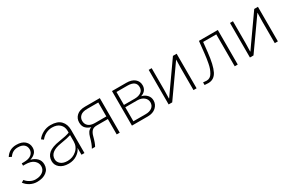

<svg xmlns="http://www.w3.org/2000/svg" viewBox="93 -1456 3601 2411"><g transform="rotate(-30 1893.0 -250.5)"><path d="M27.3 -71.3 61.5 -90.8Q82 -62.5 120.1 -41Q158.2 -19.5 199.2 -19.5Q263.7 -19.5 303.2 -49.3Q342.8 -79.1 342.8 -128.9Q342.8 -177.7 302.2 -212.9Q261.7 -248 176.8 -248H147.5V-281.2H176.8Q251 -281.2 286.6 -310.5Q322.3 -339.8 322.3 -383.8Q322.3 -427.7 292.5 -454.1Q262.7 -480.5 203.1 -480.5Q125 -480.5 82 -414.1L45.9 -431.6Q99.6 -517.6 203.1 -517.6Q282.2 -517.6 324.2 -480Q366.2 -442.4 366.2 -384.8Q366.2 -337.9 337.4 -308.6Q308.6 -279.3 264.6 -266.6L265.6 -265.6Q316.4 -253.9 352.1 -219.2Q387.7 -184.6 387.7 -128.9Q387.7 -60.5 336.4 -21.5Q285.2 17.6 201.2 17.6Q148.4 17.6 102.1 -6.8Q55.7 -31.2 27.3 -71.3Z M531.2 -119.1Q531.2 -78.1 565.9 -48.8Q600.6 -19.5 663.1 -19.5Q739.3 -19.5 794.9 -68.8Q850.6 -118.2 850.6 -195.3V-285.2Q802.7 -268.6 696.3 -252Q531.2 -225.6 531.2 -119.1ZM486.3 -117.2Q486.3 -184.6 535.6 -227.1Q585 -269.5 695.3 -286.1Q805.7 -302.7 850.6 -321.3V-347.7Q850.6 -406.2 811 -443.8Q771.5 -481.4 700.2 -481.4Q653.3 -481.4 610.4 -459.5Q567.4 -437.5 538.1 -399.4L507.8 -421.9Q539.1 -463.9 589.8 -490.7Q640.6 -517.6 699.2 -517.6Q798.8 -517.6 846.7 -467.8Q894.5 -418 894.5 -335.9V0H851.6V-99.6Q834 -52.7 781.2 -17.6Q728.5 17.6 659.2 17.6Q579.1 17.6 532.7 -20.5Q486.3 -58.6 486.3 -117.2Z M1071.3 -363.3Q1071.3 -316.4 1103.5 -288.6Q1135.7 -260.7 1197.3 -260.7H1362.3V-462.9H1201.2Q1134.8 -462.9 1103 -434.6Q1071.3 -406.2 1071.3 -363.3ZM1002 0Q1032.2 -50.8 1054.7 -138.7Q1065.4 -178.7 1081.5 -202.1Q1097.7 -225.6 1130.9 -239.3Q1091.8 -248 1060.1 -277.8Q1028.3 -307.6 1028.3 -365.2Q1028.3 -423.8 1070.3 -462.4Q1112.3 -501 1191.4 -501H1406.2V0H1362.3V-222.7H1201.2Q1152.3 -222.7 1129.9 -197.3Q1107.4 -171.9 1096.7 -131.8Q1072.3 -38.1 1048.8 0Z M1583 0V-501H1791Q1868.2 -501 1910.6 -465.3Q1953.1 -429.7 1953.1 -373Q1953.1 -291 1868.2 -261.7Q1917 -250 1946.8 -217.3Q1976.6 -184.6 1976.6 -138.7Q1976.6 -81.1 1932.6 -40.5Q1888.7 0 1813.5 0ZM1626 -38.1H1804.7Q1862.3 -38.1 1896.5 -64.5Q1930.7 -90.8 1930.7 -137.7Q1930.7 -182.6 1894 -211.9Q1857.4 -241.2 1799.8 -241.2H1626ZM1626 -275.4H1781.2Q1836.9 -275.4 1873 -298.8Q1909.2 -322.3 1909.2 -371.1Q1909.2 -462.9 1783.2 -462.9H1626Z M2115.2 0V-501H2158.2V-187.5Q2156.2 -81.1 2155.3 -63.5H2159.2L2212.9 -140.6L2466.8 -501H2520.5V0H2475.6V-321.3Q2475.6 -377.9 2478.5 -438.5H2476.6L2429.7 -372.1L2167 0Z M2627.9 -23.4Q2661.1 -19.5 2678.7 -19.5Q2705.1 -19.5 2726.1 -32.7Q2747.1 -45.9 2761.7 -71.8Q2776.4 -97.7 2786.6 -124.5Q2796.9 -151.4 2804.7 -191.9Q2812.5 -232.4 2816.4 -259.8Q2820.3 -287.1 2825.2 -329.1L2843.8 -501H3117.2V0H3073.2V-462.9H2882.8L2868.2 -325.2Q2848.6 -143.6 2807.6 -63Q2766.6 17.6 2682.6 17.6Q2654.3 17.6 2627.9 14.6Z M3293.9 0V-501H3336.9V-187.5Q3335 -81.1 3334 -63.5H3337.9L3391.6 -140.6L3645.5 -501H3699.2V0H3654.3V-321.3Q3654.3 -377.9 3657.2 -438.5H3655.3L3608.4 -372.1L3345.7 0Z"/></g></svg>

Font: Gothic A1 ExtraLight
Style: Regular
Weight: 275
Designer: HanYang I&C Co.,Ltd.
Foundry: HanYang I&C Co.,Ltd.
Version: Version 2.50